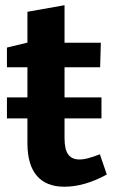

<svg xmlns="http://www.w3.org/2000/svg" viewBox="-20 -696 439 728"><path d="M6.3 -247V-326.7H364.7V-247ZM223.7 12Q155.3 12 119.7 -29.5Q84 -71 84 -153V-459.3L102.3 -441H6.3V-515.7L104.3 -539.3L84 -515V-651.3L224.7 -676.3V-515L209.7 -534H362.3L359.7 -441H209.7L224.7 -459.3V-172Q224.7 -129.3 238.7 -110.3Q252.7 -91.3 281 -91.3Q297 -91.3 316.3 -96.7Q335.7 -102 358.7 -111L385 -34.3Q300.7 12 223.7 12Z"/></svg>

Font: Bitter Thin
Style: Regular
Weight: 100
Designer: Sol Matas, and Bitter project Authors
Foundry: Sol Matas
Version: Version 2.002